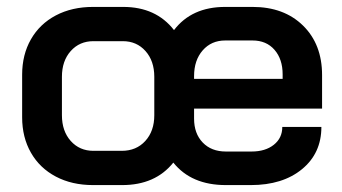

<svg xmlns="http://www.w3.org/2000/svg" viewBox="-20 -527 990 555"><path d="M541 -213V-184Q541 -141 566 -115Q591 -89 633 -89H707Q747 -89 771.5 -108.5Q796 -128 796 -160H909Q909 -84 853 -38Q797 8 705 8H633Q533 8 481 -57Q429 8 333 8H249Q188 8 141.5 -16.5Q95 -41 69.5 -85.5Q44 -130 44 -188V-311Q44 -369 69.5 -413.5Q95 -458 141.5 -482.5Q188 -507 249 -507H336Q431 -507 483 -440Q534 -507 631 -507H710Q801 -507 856 -453Q911 -399 911 -310V-213ZM541 -299H797V-312Q797 -356 773.5 -383Q750 -410 710 -410H631Q591 -410 566 -381.5Q541 -353 541 -307ZM426 -305Q426 -351 400.5 -379.5Q375 -408 335 -408H250Q210 -408 184.5 -379.5Q159 -351 159 -305V-194Q159 -148 184.5 -119.5Q210 -91 250 -91H332Q374 -91 400 -119.5Q426 -148 426 -194Z"/></svg>

Font: Bai Jamjuree SemiBold
Style: Regular
Weight: 600
Version: Version 1.000; ttfautohint (v1.6)